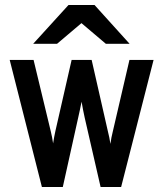

<svg xmlns="http://www.w3.org/2000/svg" viewBox="-20 -752 656 772"><path d="M148.5 0 19 -511H115L184.5 -222.5Q187.5 -211 189.5 -199.5Q191.5 -188 193.5 -175.5Q196 -190 197.8 -200.8Q199.5 -211.5 202.5 -224L268 -511H348.5L414 -223Q417 -211 419.5 -199.2Q422 -187.5 424 -173.5Q426 -187 428 -198.5Q430 -210 433.5 -223L500.5 -511H597.5L467 0H384.5L320.5 -279Q318 -291 314.2 -309.2Q310.5 -327.5 308 -343Q305 -327 301 -309Q297 -291 294.5 -279.5L232.5 0ZM113.5 -576 255.5 -732H360L501 -576H405.5L307.5 -659L209.5 -576Z"/></svg>

Font: Overpass Mono Light SemiBold
Style: Regular
Weight: 600
Monospace: yes
Version: Version 4.000